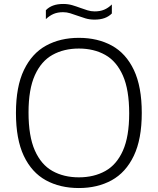

<svg xmlns="http://www.w3.org/2000/svg" viewBox="-20 -940 796 969"><path d="M378 9Q283 9 211.5 -30.2Q140 -69.5 100.2 -153.2Q60.5 -237 60.5 -370Q60.5 -503 100.8 -586.8Q141 -670.5 212.5 -709.8Q284 -749 378 -749Q473 -749 544.5 -709.8Q616 -670.5 655.8 -586.5Q695.5 -502.5 695.5 -370Q695.5 -237.5 655.2 -153.5Q615 -69.5 543.5 -30.2Q472 9 378 9ZM378 -45Q454 -45 511.2 -76.8Q568.5 -108.5 600.2 -179.5Q632 -250.5 632 -367.5Q632 -487.5 600 -559.2Q568 -631 511 -663Q454 -695 378 -695Q302.5 -695 245.2 -663.2Q188 -631.5 156 -560.5Q124 -489.5 124 -372.5Q124 -252.5 155.8 -180.8Q187.5 -109 244.8 -77Q302 -45 378 -45ZM457 -841Q432.5 -841 411.5 -847.2Q390.5 -853.5 370 -861Q352 -867.5 334.5 -873Q317 -878.5 298.5 -878.5Q271 -878.5 250.5 -869.8Q230 -861 211.5 -843.5V-888.5Q227 -904.5 248.5 -912.2Q270 -920 299 -920Q323.5 -920 344.8 -913.8Q366 -907.5 386 -900Q404 -893.5 421.5 -888Q439 -882.5 457.5 -882.5Q485 -882.5 505.5 -891Q526 -899.5 544.5 -917.5V-872Q529 -856.5 507.8 -848.8Q486.5 -841 457 -841Z"/></svg>

Font: Encode Sans SC SemiExpanded Light
Style: Regular
Weight: 300
Width: 6
Designer: Multiple Designers
Foundry: Impallari Type
Version: Version 3.002